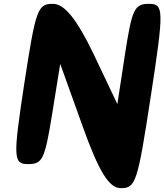

<svg xmlns="http://www.w3.org/2000/svg" viewBox="-20 -903 854 998"><path d="M106 -467C47 -79 49 -50 127 -50C202 -50 213 -77 251 -310L293 -571L409 -248C494 -10 547 75 608 75C686 75 695 46 764 -404C833 -854 832 -883 754 -883C679 -883 666 -856 630 -623L590 -362L466 -623C380 -802 315 -883 256 -883C176 -883 166 -859 106 -467Z"/></svg>

Font: Hussar Skorodowane
Style: Ky
Weight: 700
Foundry: Cannot Into Space Fonts
Version: Version 0.892